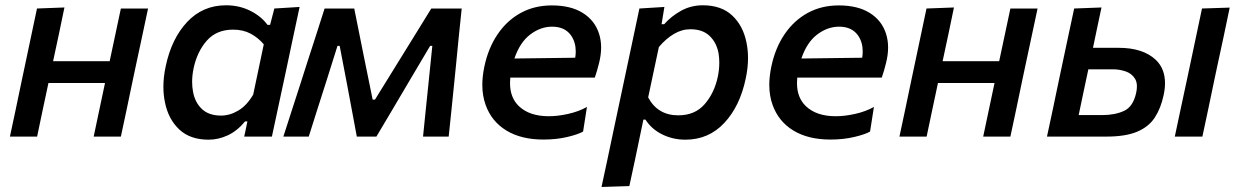

<svg xmlns="http://www.w3.org/2000/svg" viewBox="-20 -530 4809 745"><path d="M18.5 0Q30 -54.5 41 -105.5Q51.5 -156.5 64.5 -218L75 -267.5Q90 -337.5 101 -390.5Q112 -443 123.5 -497L230 -501Q218.5 -445.5 208 -395Q197 -344.5 186 -292.5H405.5Q418 -353 428.5 -400.5Q438.5 -448 449 -497H554.5Q543 -443 531.8 -390.2Q520.5 -337.5 505.5 -267.5L495 -218Q482 -156.5 471.5 -105.5Q460.5 -54.5 449 0H343.5Q355 -54.5 365.5 -104.2Q376 -154 387.5 -208H168Q155.5 -150 145.2 -101.2Q135 -52.5 124 0Z M927.5 0Q930 -10 932 -20.5L940 -59H931Q900.5 -22 864 -5Q827.5 12 789.5 12Q717.5 12 675.2 -28Q633 -68 620 -133Q614 -162 614 -193Q614 -231.5 623 -273Q645.5 -380 706.2 -444.8Q767 -509.5 857 -509.5Q908.5 -509.5 951 -488.2Q993.5 -467 1018 -433.5H1028L1044.5 -497L1142.5 -503Q1129.5 -443 1117.5 -386.2Q1105.5 -329.5 1092.5 -268L1040.5 -25.5Q1037.5 -12.5 1035 0ZM837.5 -81.5Q872 -81.5 905 -101.2Q938 -121 962.5 -163L1003.5 -358Q982 -383.5 952.8 -399.2Q923.5 -415 884.5 -415Q820 -415 782.2 -372Q744.5 -329 731 -264Q725.5 -237 725.5 -212.5Q725.5 -192.5 729 -174Q736.5 -132.5 763.5 -107Q790.5 -81.5 837.5 -81.5Z M1079.5 0Q1097 -54.5 1114 -107Q1131 -159.5 1148 -212L1169.5 -279.5Q1187 -333.5 1204.8 -388.5Q1222.5 -443.5 1239.5 -497H1354.5Q1363.5 -452.5 1372.5 -407.5Q1381.5 -362.5 1390.5 -317.5L1426 -143.5H1435L1542 -316.5Q1570.5 -362.5 1598.5 -407.8Q1626.5 -453 1653.5 -497H1771.5Q1766 -444.5 1760.2 -388Q1754.5 -331.5 1749.5 -278.5L1742.5 -209Q1737 -158 1732 -105.5Q1726.5 -52.5 1721 0H1621.5Q1627 -53.5 1632.5 -108.5Q1638 -163 1643.5 -215L1657.5 -352H1649L1562.5 -206Q1532 -154.5 1502 -103.5Q1471.5 -52 1440.5 0H1364.5Q1355 -51.5 1345.2 -103.5Q1335.5 -155.5 1326 -206L1298 -352H1289.5L1247 -217Q1229.5 -162.5 1212.2 -108.2Q1195 -54 1178 0Z M2088.5 11.5Q2002.5 11.5 1945 -23.5Q1887.5 -58.5 1864.5 -122.5Q1851.5 -158 1851.5 -201Q1851.5 -234 1859.5 -272Q1874.5 -343.5 1910.8 -397Q1947 -450.5 2000.5 -479.8Q2054 -509 2121 -509Q2194.5 -509 2241 -480Q2287.5 -451 2304 -400.5Q2312.5 -375 2312.5 -345.5Q2312.5 -317.5 2304.5 -285.5Q2297.5 -256.5 2288 -229H1960Q1959 -218 1959 -207.5Q1959 -151 1993.5 -118Q2034.5 -79 2109.5 -79Q2144 -79 2184.5 -88Q2225 -97 2257.5 -115L2242.5 -19.5Q2223.5 -8.5 2181.2 1.5Q2139 11.5 2088.5 11.5ZM2122.5 -426.5Q2077.5 -426.5 2037.5 -396.2Q1997.5 -366 1976 -303L2212 -306Q2214 -319 2214 -330.5Q2214 -365.5 2196.5 -391.5Q2172.5 -426.5 2122.5 -426.5Z M2314 195.5Q2325.5 141 2337 88.5Q2348 35.5 2361 -25.5L2412.5 -268Q2423 -318 2435.5 -376.5Q2448 -434.5 2461 -497L2558 -503L2547 -436H2557Q2585 -467.5 2623.2 -488.5Q2661.5 -509.5 2707 -509.5Q2779 -509.5 2821.2 -469.8Q2863.5 -430 2876.5 -365Q2882.5 -336 2882.5 -304.5Q2882.5 -266.5 2873.5 -225Q2851 -117.5 2790.2 -52.8Q2729.5 12 2639.5 12Q2591 12 2549.5 -8.5Q2508 -29 2484.5 -66H2476.5L2467 -20.5Q2455 37 2444.5 87.5Q2433.5 137.5 2422 192ZM2612 -82.5Q2676.5 -82.5 2714.2 -125.8Q2752 -169 2765.5 -233.5Q2771 -261 2771 -287Q2771 -306 2768 -324Q2760 -365.5 2733 -391Q2706 -416.5 2659 -416.5Q2625.5 -416.5 2594.8 -398.2Q2564 -380 2536.5 -347.5L2495 -152Q2532 -82.5 2612 -82.5Z M3202 11.5Q3116 11.5 3058.5 -23.5Q3001 -58.5 2978 -122.5Q2965 -158 2965 -201Q2965 -234 2973 -272Q2988 -343.5 3024.2 -397Q3060.5 -450.5 3114 -479.8Q3167.5 -509 3234.5 -509Q3308 -509 3354.5 -480Q3401 -451 3417.5 -400.5Q3426 -375 3426 -345.5Q3426 -317.5 3418 -285.5Q3411 -256.5 3401.5 -229H3073.5Q3072.5 -218 3072.5 -207.5Q3072.5 -151 3107 -118Q3148 -79 3223 -79Q3257.5 -79 3298 -88Q3338.5 -97 3371 -115L3356 -19.5Q3337 -8.5 3294.8 1.5Q3252.5 11.5 3202 11.5ZM3236 -426.5Q3191 -426.5 3151 -396.2Q3111 -366 3089.5 -303L3325.5 -306Q3327.5 -319 3327.5 -330.5Q3327.5 -365.5 3310 -391.5Q3286 -426.5 3236 -426.5Z M3470 0Q3481.5 -54.5 3492.5 -105.5Q3503 -156.5 3516 -218L3526.5 -267.5Q3541.5 -337.5 3552.5 -390.5Q3563.5 -443 3575 -497L3681.5 -501Q3670 -445.5 3659.5 -395Q3648.5 -344.5 3637.5 -292.5H3857Q3869.5 -353 3880 -400.5Q3890 -448 3900.5 -497H4006Q3994.5 -443 3983.2 -390.2Q3972 -337.5 3957 -267.5L3946.5 -218Q3933.5 -156.5 3923 -105.5Q3912 -54.5 3900.5 0H3795Q3806.5 -54.5 3817 -104.2Q3827.5 -154 3839 -208H3619.5Q3607 -150 3596.8 -101.2Q3586.5 -52.5 3575.5 0Z M4042.5 0Q4054 -53.5 4065 -105Q4075.5 -156 4088.5 -217.5L4099 -267Q4114 -336.5 4125 -389.5Q4136 -442 4148 -497L4254 -501Q4245.5 -461 4237.5 -423.2Q4229.5 -385.5 4221 -344.5H4320.5Q4415.5 -344.5 4465 -297.5Q4500.5 -263.5 4500.5 -207Q4500.5 -185.5 4495 -160.5Q4484.5 -110.5 4461.2 -74.5Q4438 -38.5 4393 -19.2Q4348 0 4273 0ZM4165.5 -83.5H4257.5Q4307 -83.5 4342 -100Q4377 -116.5 4388.5 -169.5Q4391.5 -183 4391.5 -194.5Q4391.5 -213 4383.5 -225.5Q4370.5 -245.5 4347 -253.2Q4323.5 -261 4300 -261H4203Q4193 -214 4184.2 -172.8Q4175.5 -131.5 4165.5 -83.5ZM4538.5 0Q4550 -54.5 4560.8 -105.2Q4571.5 -156 4585 -218L4595.5 -267.5Q4610 -337.5 4621.5 -390.5Q4632.5 -443 4644 -497L4751.5 -500.5Q4740 -444.5 4728.8 -391.8Q4717.5 -339 4702 -267.5L4691.5 -218Q4678.5 -156 4668 -105.5Q4657 -54.5 4645.5 0Z"/></svg>

Font: Heraclito Medium
Style: Italic
Weight: 500
Italic angle: -12°
Designer: Kostas Bartsokas (font) & Cristiano Sobral (main changes)
Foundry: Kostas Bartsokas (font) & Cristiano Sobral (main changes)
Version: Version 1.00;July 8, 2020;FontCreator 13.0.0.2655 64-bit